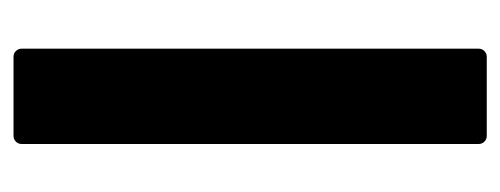

<svg xmlns="http://www.w3.org/2000/svg" viewBox="-248 -492 740 284"><g transform="rotate(90 122.0 -350.0)"><path d="M52 -12V-688Q52 -693 55.5 -696.5Q59 -700 64 -700H181Q186 -700 189.5 -696.5Q193 -693 193 -688V-12Q193 -7 189.5 -3.5Q186 0 181 0H64Q59 0 55.5 -3.5Q52 -7 52 -12Z"/></g></svg>

Font: UMi
Style: Bold
Weight: 700
Designer: Peter Middis
Foundry: We Are UMi
Version: Version 1.0